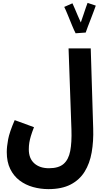

<svg xmlns="http://www.w3.org/2000/svg" viewBox="-20 -1083 724 1333"><path d="M27 -27Q27 -65 36.5 -115.5Q46 -166 82 -249L216 -200Q202 -164 194.5 -139Q187 -114 183.5 -92.5Q180 -71 180 -46Q180 17 218 51Q256 85 320 85Q387 85 421.5 55Q456 25 467.5 -34.5Q479 -94 476 -184L456 -747H610L627 -192Q630 -102 616.5 -25Q603 52 567.5 109Q532 166 470.5 198Q409 230 316 230Q261 230 209 215.5Q157 201 116 170Q75 139 51 90Q27 41 27 -27ZM505 -852Q495 -871 480.5 -906Q466 -941 451.5 -977Q437 -1013 426 -1035L483 -1060Q489 -1048 498.5 -1025Q508 -1002 519.5 -975.5Q531 -949 541 -927Q550 -953 559.5 -981Q569 -1009 576.5 -1031.5Q584 -1054 588 -1063L645 -1044Q641 -1033 632 -1008Q623 -983 611.5 -954Q600 -925 590 -898.5Q580 -872 575 -857Z"/></svg>

Font: Noto Sans Arabic Cond ExtBd
Style: Regular
Weight: 800
Width: 3
Designer: Monotype Design Team, Nadine Chahine, Nizar Qandah and Khaled Hosny
Foundry: Monotype Imaging Inc.
Version: Version 2.012; ttfautohint (v1.8.4.7-5d5b)